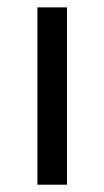

<svg xmlns="http://www.w3.org/2000/svg" viewBox="-20 -506 286 526"><path d="M163.6 -485.8V0H82.5V-485.8Z"/></svg>

Font: Varta
Style: Regular
Weight: 400
Designer: Joana Correia, Viktoriya Grabowska, Eben Sorkin
Foundry: Sorkin Type
Version: Version 1.002; ttfautohint (v1.3) -l 8 -r 24 -G 200 -x 12 -H